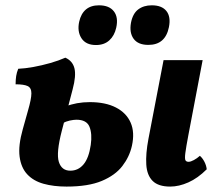

<svg xmlns="http://www.w3.org/2000/svg" viewBox="-20 -680 809 709"><path d="M608.5 9Q564.8 9 543.8 -11.8Q522.7 -32.6 520.2 -72.2Q517.6 -111.8 528.2 -167.5L584 -458H728.3L675.6 -181.1Q667.1 -136.2 664.4 -114.9Q661.7 -93.6 664.9 -88Q668.2 -82.5 676.2 -82.5Q684.1 -82.5 695.9 -88.9Q707.6 -95.2 718.1 -104.6Q727.6 -96.6 734.8 -82.8Q741.9 -69 743.4 -54.9Q710.4 -21.9 675.6 -6.5Q640.8 9 608.5 9ZM225.7 9Q178 9 140.7 -1.4Q103.4 -11.8 80.6 -36.3Q57.8 -60.7 52.4 -101.6Q47 -142.4 64.1 -202.8L83.4 -271.7Q95.8 -314.3 95.9 -335Q96.1 -355.6 82.1 -362.2Q68.1 -368.7 37.6 -368.7Q37.7 -385.9 39.7 -399.1Q41.7 -412.3 47.3 -426Q71.7 -427 103 -432.6Q134.4 -438.3 165.9 -447.3Q197.3 -456.3 221.3 -467Q248.1 -455 254.9 -427.7Q261.7 -400.3 248.3 -350.3L208.4 -197.7Q186.9 -114.7 197.3 -82.2Q207.6 -49.7 239.6 -49.7Q269 -49.7 288.5 -73Q308.1 -96.4 315.1 -144.6Q321 -185.8 310.4 -211.9Q299.8 -237.9 262.2 -237.9Q252.3 -237.9 237.7 -234.8Q223.1 -231.6 211.1 -224.9L223.7 -287.3Q241.6 -294.6 264.3 -298.8Q287.1 -302.9 311.6 -302.9Q369.5 -302.9 408.1 -283Q446.7 -263.1 462.4 -227.2Q478.2 -191.2 467.1 -141.5Q458.1 -101.1 431.8 -66.9Q405.5 -32.6 355.6 -11.8Q305.7 9 225.7 9ZM527.9 -514.2Q489.9 -514.2 473.5 -536.7Q457.1 -559.2 463.6 -595.6Q470.2 -630 490.4 -645.2Q510.6 -660.4 540.5 -660.4Q577.6 -660.4 594.5 -639.3Q611.4 -618.2 603.8 -579.8Q590.6 -514.2 527.9 -514.2ZM334.3 -513.7Q296.9 -513.7 280.7 -539Q264.5 -564.2 272.5 -600.2Q279.1 -629.6 297.3 -645Q315.6 -660.4 345.4 -660.4Q383.3 -660.4 400.5 -638.1Q417.8 -615.9 409.1 -577.3Q402.5 -548 383.6 -530.9Q364.7 -513.7 334.3 -513.7Z"/></svg>

Font: Vollkorn
Style: Italic
Weight: 400
Italic angle: -11°
Designer: Friedrich Althausen
Foundry: Friedrich Althausen
Version: Version 5.001